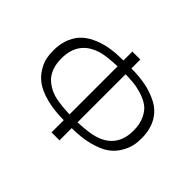

<svg xmlns="http://www.w3.org/2000/svg" viewBox="-146 -931 1167 1167"><g transform="rotate(45 437.5 -347.5)"><path d="M58.1 -360.8Q58.1 -420.9 78.1 -467Q98.1 -513.2 130.1 -541Q162.1 -568.8 208 -586.9Q253.9 -605 301 -611.6Q348.1 -618.2 402.8 -618.2V-694.8H471.2V-618.2Q538.1 -618.2 594.5 -607.2Q650.9 -596.2 703.4 -569.1Q755.9 -542 785.9 -489Q815.9 -436 815.9 -360.8Q815.9 -325.7 808.8 -294.9Q801.8 -264.2 779.8 -227.5Q757.8 -190.9 721.9 -165.5Q686 -140.1 621.6 -122.6Q557.1 -105 471.2 -105V0H402.8V-105Q316.9 -105 252.4 -122.6Q188 -140.1 152.1 -165.5Q116.2 -190.9 93.5 -227.5Q70.8 -264.2 64.5 -294.9Q58.1 -325.7 58.1 -360.8ZM127 -359.9Q127 -314 140.4 -278.6Q153.8 -243.2 176 -222.2Q198.2 -201.2 225.6 -187Q252.9 -172.9 283.4 -167Q314 -161.1 341.6 -158.4Q369.1 -155.8 393.1 -154.8Q399.9 -154.8 402.8 -154.8V-567.9Q314.9 -564 277.8 -554.2Q127 -515.6 127 -359.9ZM471.2 -154.8Q567.4 -159.7 607.9 -171.9Q748 -211.9 748 -360.8Q748 -416 728.5 -456.5Q709 -497.1 680.4 -517.1Q651.9 -537.1 613 -549.1Q574.2 -561 543.7 -564Q513.2 -566.9 481.9 -567.9Q474.1 -567.9 471.2 -567.9Z"/></g></svg>

Font: CMU Bright
Style: Roman
Weight: 500
Version: Version 0.7.0